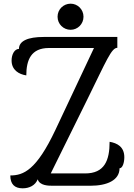

<svg xmlns="http://www.w3.org/2000/svg" viewBox="-20 -1010 726 1044"><path d="M491 -749 281 -303C178 -85 108 -56 36 -56C36 -9 59 14 103 14C140 14 172 -2 185 -35C196 0 244 0 267 0H472C562 0 630 -30 630 -95C647 -95 656 -127 656 -155C656 -212 617 -232 576 -239C576 -137 548 -67 443 -67H256L457 -474C559 -681 586 -750 618 -750V-809H217C133 -809 83 -788 83 -744C59 -744 43 -714 43 -681C43 -629 83 -606 123 -600C123 -684 149 -749 246 -749ZM293 -919C293 -879 325 -848 364 -848C402 -848 434 -879 434 -919C434 -959 402 -990 364 -990C325 -990 293 -959 293 -919Z"/></svg>

Font: Milonga
Style: Regular
Weight: 400
Designer: Pablo Impallari, Brenda Gallo, Rodrigo Fuenzalida
Foundry: Pablo Impallari, Brenda Gallo, Rodrigo Fuenzalida
Version: Version 1.000